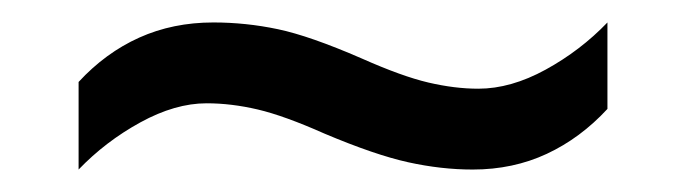

<svg xmlns="http://www.w3.org/2000/svg" viewBox="-20 -438 612 171"><path d="M269 -319Q233 -335 209.5 -340.5Q186 -346 164 -346Q136 -346 105 -329Q74 -312 50 -287V-365Q74 -391 104 -404.5Q134 -418 170 -418Q199 -418 227.5 -412Q256 -406 302 -386Q338 -370 361.5 -364.5Q385 -359 406 -359Q435 -359 466 -376Q497 -393 521 -418V-341Q497 -315 467 -301Q437 -287 401 -287Q373 -287 343.5 -293.5Q314 -300 269 -319Z"/></svg>

Font: Noto Sans Meetei Mayek
Style: Regular
Weight: 400
Designer: Monotype Design Team and Neelakash Kshetrimayum
Foundry: Monotype Imaging Inc.
Version: Version 2.002